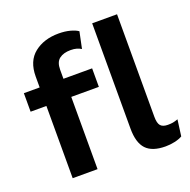

<svg xmlns="http://www.w3.org/2000/svg" viewBox="-130 -857 986 994"><g transform="rotate(-20 363.0 -359.5)"><path d="M397 -500V-398H245V0H108V-398H21V-500H108V-560Q108 -645 161 -687Q214 -729 295 -729Q330 -729 358 -721.5Q386 -714 401 -703L382 -612Q371 -619 357 -623Q343 -627 324 -627Q285 -627 262 -609.5Q239 -592 239 -550V-500ZM614 -719V-154Q614 -119 626 -105Q638 -91 666 -91Q683 -91 694 -93Q705 -95 722 -101L710 -11Q693 -1 667.5 4.5Q642 10 617 10Q544 10 510.5 -25.5Q477 -61 477 -139V-719Z"/></g></svg>

Font: Work Sans SemiBold
Style: Regular
Weight: 600
Designer: Wei Huang
Foundry: Wei Huang
Version: Version 2.010; ttfautohint (v1.8.3)